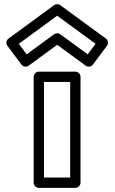

<svg xmlns="http://www.w3.org/2000/svg" viewBox="-20 -885 556 930"><path d="M71.1 -672.8 257 -809 442.9 -672.8 404.8 -621.8 271.8 -719.2C262.8 -725.7 250.2 -725 242.2 -719.2L109.2 -621.8ZM21.2 -698.2C9.9 -689.9 7.9 -673.9 16 -663L84 -572C91.2 -562.4 107.2 -558.4 118.8 -566.8L257 -668L395.2 -566.8C405 -559.7 421.5 -560.6 430 -572L498 -663C506.4 -674.3 503.7 -690.2 492.8 -698.2L271.8 -860.2C263.7 -866.1 251.2 -866.7 242.2 -860.2ZM143 -513V0C143 15.1 157.3 25 168 25H345C360.1 25 370 10.7 370 0V-513C370 -528.1 355.7 -538 345 -538H168C152.9 -538 143 -523.7 143 -513ZM193 -488H320V-25H193Z"/></svg>

Font: Hussar Ekologiczny
Style: Regular
Weight: 400
Foundry: Cannot Into Space Fonts
Version: Version 0.97